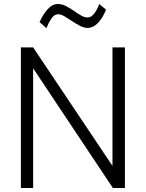

<svg xmlns="http://www.w3.org/2000/svg" viewBox="-20 -936 726 956"><path d="M84 0V-700H145L540 -110V-700H602V0H542L145 -596V0ZM211 -796 177 -826Q191 -859 215 -887.5Q239 -916 268 -916Q288 -916 308 -906Q328 -896 347 -882.5Q366 -869 383.5 -859Q401 -849 416 -849Q449 -849 474 -916L508 -888Q492 -847 468 -822Q444 -797 416 -797Q398 -797 378 -807.5Q358 -818 338.5 -831Q319 -844 301.5 -854.5Q284 -865 270 -865Q250 -865 236 -844Q222 -823 211 -796Z"/></svg>

Font: Zen Kaku Gothic Antique
Style: Regular
Weight: 400
Designer: Yoshimichi Ohira
Foundry: Positype
Version: Version 1.001